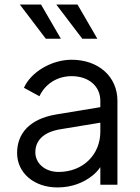

<svg xmlns="http://www.w3.org/2000/svg" viewBox="-20 -810 612 842"><path d="M247 -640 160 -790H67L181 -640ZM407 -640 320 -790H227L341 -640ZM232 12C295 12 348 -9 388 -42C401 -53 411 -64 420 -77V0H495V-368C495 -474 412 -548 294 -548C205 -548 115 -493 85 -425L153 -388C177 -440 229 -476 294 -476C369 -476 420 -432 420 -368V-340L226 -308C108 -288 55 -223 55 -139C55 -51 130 12 232 12ZM420 -272V-232C420 -134 346 -56 237 -56C177 -56 135 -94 135 -142C135 -191 167 -230 244 -243Z"/></svg>

Font: Plus Jakarta Sans
Style: Regular
Weight: 400
Designer: Gumpita Rahayu
Foundry: Tokotype
Version: Version 2.071;gftools[0.9.30]